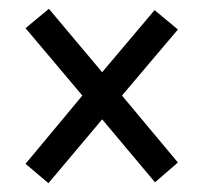

<svg xmlns="http://www.w3.org/2000/svg" viewBox="-20 -577 465 436"><path d="M90 -161 38 -205 167 -360 38 -513 91 -557 212 -413 331 -554 384 -510 257 -360 384 -208 332 -163 212 -306Z"/></svg>

Font: Noto Serif Myanmar ExtraCondensed ExtraBold
Style: Regular
Weight: 800
Width: 2
Designer: Ben Mitchell and the Monotype Design Team
Foundry: Monotype Imaging Inc.
Version: Version 2.106; ttfautohint (v1.8.4.7-5d5b)